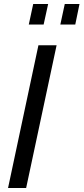

<svg xmlns="http://www.w3.org/2000/svg" viewBox="-20 -934 415 954"><path d="M123 -812 145 -914.1H219.2L196.8 -812ZM279.8 -812 301.8 -914.1H375L354 -812ZM170.9 -709H261.2L109.9 0H20Z"/></svg>

Font: Rawline Medium
Style: Italic
Weight: 500
Italic angle: -12°
Designer: Matt McInerney, Pablo Impallari, Rodrigo Fuenzalida
Foundry: Matt McInerney, Pablo Impallari, Rodrigo Fuenzalida
Version: Version 4.020;PS 004.020;hotconv 1.0.88;makeotf.lib2.5.64775